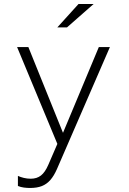

<svg xmlns="http://www.w3.org/2000/svg" viewBox="-20 -715 640 954"><path d="M129 219Q115 219 99 217Q83 215 69 209V159Q82 165 98.5 169Q115 173 133 173Q163 173 183.5 157Q204 141 220 104L265 0L65 -481H121L293 -55L471 -481H526L263 125Q248 159 230 179.5Q212 200 188 209.5Q164 219 129 219ZM265 -579 370 -695H445L313 -579Z"/></svg>

Font: Red Hat Mono
Style: Regular
Weight: 300
Monospace: yes
Designer: Pentagram, MCKL
Foundry: Pentagram, MCKL
Version: Version 1.023